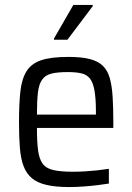

<svg xmlns="http://www.w3.org/2000/svg" viewBox="-20 -748 534 776"><path d="M260.2 8Q204.8 8 167.9 -0.6Q130.9 -9.2 108.8 -27.8Q86.8 -46.3 75.3 -76.6Q63.8 -106.9 60.3 -151.1Q56.8 -195.3 56.8 -254Q56.8 -326.8 62.2 -377.3Q67.5 -427.8 86.8 -459.4Q106.2 -490.9 146.2 -504.5Q186.3 -518 256.7 -518Q309.5 -518 342.9 -509.4Q376.3 -500.8 395.7 -482Q415 -463.1 423.7 -432.1Q432.5 -401 435.2 -356.8Q438 -312.7 438 -255.5V-231H129.3Q129.3 -176.4 133.8 -141.2Q138.3 -106.1 152.1 -86.8Q166 -67.5 195.5 -60.7Q224.9 -53.9 275 -53.9Q297.3 -53.9 322.4 -55.3Q347.4 -56.8 372.9 -59.5Q398.3 -62.3 420 -65.7V-6.1Q401.9 -3.1 375.1 0.2Q348.3 3.5 318.2 5.7Q288.2 8 260.2 8ZM367.7 -266.3V-294.4Q367.7 -349.1 362 -381.4Q356.4 -413.7 343.9 -430Q331.4 -446.3 309.3 -451.5Q287.2 -456.7 254.3 -456.7Q212.7 -456.7 188 -450.5Q163.3 -444.4 150.3 -426.2Q137.3 -408 133.3 -374.1Q129.3 -340.2 129.3 -284.8H386.7ZM198.2 -587.3V-592.3L276.4 -728H354.7V-723L252.5 -587.3Z"/></svg>

Font: Saira Thin SemiCondensed
Style: Regular
Weight: 100
Width: 4
Version: Version 1.101